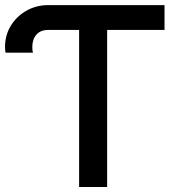

<svg xmlns="http://www.w3.org/2000/svg" viewBox="-20 -743 735 763"><path d="M111.3 -533.7H2Q0 -543.9 0 -556.6Q0 -603.5 23.2 -641.1Q46.4 -678.7 85.4 -700.7Q124.5 -722.7 171.4 -722.7H633.8V-624H405.8V0H294.4V-624H171.4Q141.1 -624 124.8 -605.5Q108.4 -586.9 108.4 -556.6Q108.4 -550.3 108.9 -544.4Q109.4 -538.6 111.3 -533.7Z"/></svg>

Font: Giphurs Medium
Style: Regular
Weight: 500
Version: Version 0.920; ttfautohint (v1.8.4.7-5d5b)